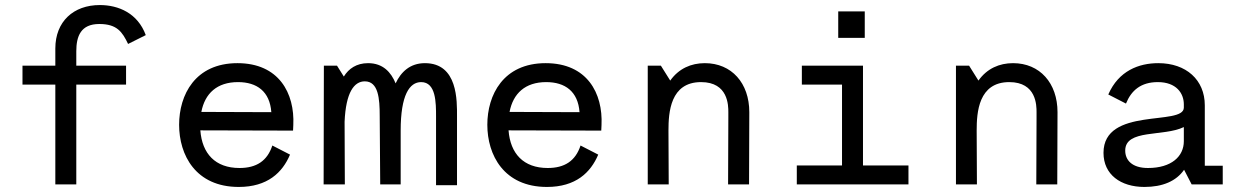

<svg xmlns="http://www.w3.org/2000/svg" viewBox="-20 -730 4920 760"><path d="M69 -470V-395H199V0H282V-395H479V-470H282V-527C282 -587 300 -635 373 -635C443 -635 464 -604 487 -556L557 -591C525 -678 449 -710 375 -710C271 -710 199 -645 199 -538V-470Z M689 -236C689 -117 754 10 925 10C1039 10 1098 -47 1128 -118L1058 -154C1038 -93 995 -65 928 -65C832 -65 780 -122 773 -214L1140 -213L1141 -235C1147 -361 1084 -480 920 -480C752 -480 689 -354 689 -236ZM777 -287C791 -360 839 -405 922 -405C997 -405 1048 -368 1054 -286Z M1262 -470 1261 0H1345L1344 -248C1349 -365 1382 -408 1424 -408C1478 -408 1483 -339 1483 -272L1485 0H1566V-213C1566 -354 1601 -405 1647 -405C1706 -405 1706 -323 1706 -269V3H1789V-269C1789 -330 1793 -480 1662 -480C1603 -480 1567 -445 1546 -400C1528 -444 1496 -480 1437 -480C1391 -480 1360 -458 1341 -427L1314 -470Z M1909 -236C1909 -117 1974 10 2145 10C2259 10 2318 -47 2348 -118L2278 -154C2258 -93 2215 -65 2148 -65C2052 -65 2000 -122 1993 -214L2360 -213L2361 -235C2367 -361 2304 -480 2140 -480C1972 -480 1909 -354 1909 -236ZM1997 -287C2011 -360 2059 -405 2142 -405C2217 -405 2268 -368 2274 -286Z M2627 0 2626 -213C2626 -285 2633 -405 2755 -405C2863 -405 2863 -312 2863 -286V-264L2862 0H2945L2946 -286C2946 -401 2876 -480 2770 -480C2716 -480 2667 -459 2633 -411L2596 -470H2544V0Z M3396 -470H3154V-395H3313V-75H3134V0H3576V-75H3396ZM3298 -580H3403V-685H3298Z M3847 0 3846 -213C3846 -285 3853 -405 3975 -405C4083 -405 4083 -312 4083 -286V-264L4082 0H4165L4166 -286C4166 -401 4096 -480 3990 -480C3936 -480 3887 -459 3853 -411L3816 -470H3764V0Z M4565 -480C4488 -480 4408 -450 4367 -356L4437 -320C4458 -372 4496 -405 4563 -405C4636 -405 4666 -361 4666 -317V-304C4666 -230 4348 -309 4348 -125C4348 -39 4416 10 4510 10C4582 10 4636 -13 4667 -58L4697 0H4820V-74H4749V-313C4749 -414 4675 -480 4565 -480ZM4434 -134C4434 -220 4586 -188 4666 -227V-171C4666 -111 4617 -65 4524 -65C4461 -65 4434 -96 4434 -134Z"/></svg>

Font: Necto Mono
Style: Regular
Weight: 400
Designer: Marco Condello
Foundry: Collletttivo
Version: Version 1.300;Glyphs 3.2 (3217)